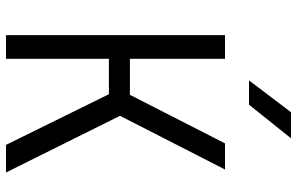

<svg xmlns="http://www.w3.org/2000/svg" viewBox="-195 -795 990 640"><g transform="rotate(90 300.0 -475.0)"><path d="M329 -810 441 -950H354L248 -810ZM176 0V-343H294L463 0H555L366 -380L545 -730H458L296 -413H176V-730H97V0Z"/></g></svg>

Font: Tekne LDO Light
Style: Regular
Weight: 300
Monospace: yes
Designer: Alessio Laiso, Mario Rullo, Paolo Rosset
Foundry: Alessio Laiso
Version: Version 1.000;hotconv 1.0.109;makeotfexe 2.5.65596